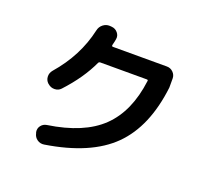

<svg xmlns="http://www.w3.org/2000/svg" viewBox="-132 -946 1265 1146"><g transform="rotate(20 500.0 -373.5)"><path d="M156.2 -322.3 152.3 -325.2Q135.7 -340.8 134.8 -363.8Q133.8 -386.7 149.4 -405.3Q274.4 -548.8 312.5 -720.7Q317.4 -745.1 336.4 -760.3Q355.5 -775.4 378.9 -774.4L391.6 -773.4Q415 -771.5 430.2 -753.4Q445.3 -735.4 441.4 -712.9Q439.5 -699.2 432.6 -672.9Q430.7 -663.1 439.5 -663.1H782.2Q805.7 -663.1 822.3 -646.5Q838.9 -629.9 838.9 -607.4V-549.8Q808.6 -292 670.9 -155.3Q533.2 -18.6 252.9 25.4Q228.5 29.3 209 15.6Q189.5 2 184.6 -22.5L182.6 -28.3Q178.7 -50.8 191.9 -68.4Q205.1 -85.9 227.5 -89.8Q452.1 -123 564.9 -231.9Q677.7 -340.8 703.1 -542Q705.1 -549.8 695.3 -549.8H401.4Q392.6 -549.8 388.7 -543Q337.9 -432.6 237.3 -324.2Q221.7 -307.6 197.8 -307.1Q173.8 -306.6 156.2 -322.3Z"/></g></svg>

Font: Rounded Mgen+ 2m bold
Style: Bold
Weight: 700
Designer: [Source Han Sans]
Ryoko NISHIZUKA  (kana & ideographs); Paul D. Hunt (Latin, Greek & Cyrillic); Wenlong ZHANG  (bopomofo
Version: Version 1.059.20150602